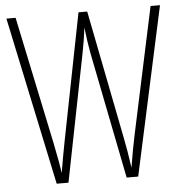

<svg xmlns="http://www.w3.org/2000/svg" viewBox="-52 -763 765 812"><g transform="rotate(-5 331.0 -357.0)"><path d="M657 -714H617L502 -176C493 -134 485 -90 477 -40C469 -95 464 -127 454 -176L348 -714H311L205 -176C200 -151 189 -91 181 -43C178 -67 170 -113 157 -176L44 -714H5L156 0H206L313 -540C320 -578 325 -603 330 -648C336 -598 340 -573 346 -539L453 0H502Z"/></g></svg>

Font: Noto Sans Georgian ExtraCondensed ExtraLight
Style: Regular
Weight: 200
Width: 2
Designer: Monotype Design Team, Akaki Razmadze
Foundry: Google LLC
Version: Version 2.005